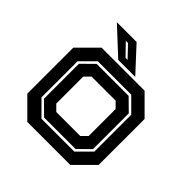

<svg xmlns="http://www.w3.org/2000/svg" viewBox="-180 -838 987 987"><g transform="rotate(45 314.0 -344.0)"><path d="M158 0 55 -103V-437L158 -540H470.5L573.5 -437V-103L470.5 0ZM198 -63H436.5L509.5 -136V-404L436.5 -477H194L120 -403V-141ZM203 -77 134 -145V-399L199 -463H431.5L495.5 -400V-140L431.5 -77ZM227 -141.5H401.5L432 -172V-368L401.5 -398.5H227L196.5 -368V-172ZM386.5 -556H263L121 -688H264.5ZM297 -590 237 -653H221L282 -590Z"/></g></svg>

Font: Tourney Thin
Style: Bold
Weight: 700
Version: Version 1.015